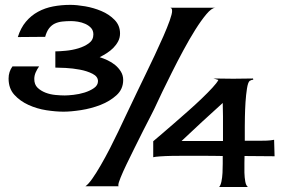

<svg xmlns="http://www.w3.org/2000/svg" viewBox="-20 -751 1137 774"><path d="M236.3 -300.8Q205.1 -300.8 167 -306.6Q128.9 -312.5 94.7 -328.1Q60.5 -343.8 37.6 -369.1Q14.6 -394.5 14.6 -434.6Q14.6 -461.9 30.3 -483.4H137.7Q129.9 -472.7 124 -459.5Q118.2 -446.3 118.2 -432.6Q118.2 -410.2 131.3 -397.5Q144.5 -384.8 163.6 -377.4Q182.6 -370.1 203.6 -368.2Q224.6 -366.2 241.2 -366.2Q253.9 -366.2 276.4 -368.7Q298.8 -371.1 320.8 -377.9Q342.8 -384.8 358.9 -396Q375 -407.2 375 -423.8Q375 -442.4 353 -453.6Q331.1 -464.8 302.2 -470.2Q273.4 -475.6 245.1 -477.1Q216.8 -478.5 203.1 -478.5V-543.9Q218.8 -543.9 245.1 -546.4Q271.5 -548.8 295.9 -556.2Q320.3 -563.5 338.4 -576.7Q356.4 -589.8 356.4 -612.3Q356.4 -627.9 347.2 -638.2Q337.9 -648.4 323.7 -654.8Q309.6 -661.1 293.9 -663.6Q278.3 -666 266.6 -666Q247.1 -666 230.5 -664.1Q213.9 -662.1 200.7 -655.8Q187.5 -649.4 177.7 -636.7Q168 -624 162.1 -602.5L51.8 -601.6Q63.5 -638.7 84.5 -663.6Q105.5 -688.5 133.3 -703.6Q161.1 -718.8 194.3 -725.1Q227.5 -731.4 263.7 -731.4Q289.1 -731.4 323.2 -725.6Q357.4 -719.7 388.7 -706.5Q419.9 -693.4 441.9 -670.9Q463.9 -648.4 463.9 -616.2Q463.9 -598.6 456.1 -584Q448.2 -569.3 436.5 -557.6Q424.8 -545.9 410.2 -536.6Q395.5 -527.3 381.8 -520.5Q397.5 -515.6 414.1 -507.8Q430.7 -500 444.3 -488.8Q458 -477.5 467.3 -462.4Q476.6 -447.3 476.6 -428.7Q476.6 -391.6 449.7 -367.2Q422.9 -342.8 385.3 -328.1Q347.7 -313.5 306.6 -307.1Q265.6 -300.8 236.3 -300.8ZM324.2 0Q335.9 -7.8 352.1 -30.8Q368.2 -53.7 386.2 -85Q404.3 -116.2 422.9 -152.3Q441.4 -188.5 457.5 -222.2Q473.6 -255.9 486.8 -284.2Q500 -312.5 507.8 -328.1Q516.6 -346.7 532.2 -379.4Q547.9 -412.1 566.4 -450.2Q585 -488.3 604 -528.8Q623 -569.3 638.7 -605Q654.3 -640.6 664.1 -668Q673.8 -695.3 673.8 -707Q673.8 -710.9 672.9 -714.4Q671.9 -717.8 667 -719.7H847.7Q833 -718.8 812 -693.8Q791 -668.9 767.1 -630.9Q743.2 -592.8 718.8 -547.4Q694.3 -502 672.9 -459Q651.4 -416 634.8 -381.8Q618.2 -347.7 611.3 -332Q603.5 -314.5 588.9 -286.1Q574.2 -257.8 557.1 -224.1Q540 -190.4 522.5 -154.8Q504.9 -119.1 490.2 -88.9Q475.6 -58.6 466.3 -35.6Q457 -12.7 457 -4.9Q457 -1 458 0ZM860.4 -428.7 840.8 -434.6Q919.9 -432.6 1000 -434.6L1001 -429.7Q994.1 -429.7 986.3 -424.8Q979.5 -418.9 975.6 -394Q971.7 -369.1 969.7 -338.9Q967.8 -308.6 967.3 -280.3Q966.8 -252 966.8 -241.2V-183.6H1026.4Q1040 -183.6 1055.2 -184.1Q1070.3 -184.6 1085 -187.5L1086.9 -121.1L965.8 -122.1Q965.8 -112.3 965.3 -93.8Q964.8 -75.2 965.3 -55.2Q965.8 -35.2 968.8 -19Q971.7 -2.9 979.5 2.9H863.3Q869.1 -2.9 872.6 -19Q876 -35.2 877 -54.2Q877.9 -73.2 877.9 -91.3Q877.9 -109.4 877.9 -118.2V-122.1Q867.2 -122.1 844.7 -122.6Q822.3 -123 793.5 -123Q764.6 -123 732.9 -123Q701.2 -123 673.8 -122.6Q646.5 -122.1 625.5 -120.6Q604.5 -119.1 597.7 -117.2V-181.6Q610.4 -192.4 633.3 -211.9Q656.2 -231.4 683.1 -254.9Q710 -278.3 739.3 -304.2Q768.6 -330.1 793.5 -354Q818.4 -377.9 836.4 -397.5Q854.5 -417 860.4 -428.7ZM877.9 -335.9Q835.9 -297.9 794.4 -259.8Q752.9 -221.7 711.9 -182.6H716.8H779.3H878.9V-282.2Q878.9 -295.9 878.4 -309.1Q877.9 -322.3 877.9 -335.9Z"/></svg>

Font: Cherry Cream Soda
Style: Regular
Weight: 400
Designer: Font Diner, Inc
Foundry: Font Diner, Inc
Version: Version 1.001